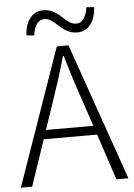

<svg xmlns="http://www.w3.org/2000/svg" viewBox="-61 -971 709 1017"><g transform="rotate(-5 293.5 -463.0)"><path d="M437 -922C430 -871 409 -840 377 -840C318 -840 293 -926 208 -926C147 -926 110 -872 108 -801L149 -797C154 -847 177 -879 209 -879C268 -879 293 -793 378 -793C439 -793 475 -846 478 -919ZM167 -293 212 -425C241 -510 266 -587 291 -675H295C321 -587 345 -510 375 -425L419 -293ZM516 0H580L325 -729H263L8 0H68L151 -245H435Z"/></g></svg>

Font: Source Han Sans SC Light
Style: Regular
Weight: 300
Designer: Ryoko NISHIZUKA (kana & ideographs); Paul D. Hunt (Latin, Greek & Cyrillic); Wenlong ZHANG (bopomofo); Sandoll Communica
Foundry: Adobe Systems Incorporated
Version: Version 1.004;PS 1.004;hotconv 1.0.82;makeotf.lib2.5.63406